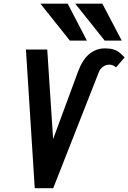

<svg xmlns="http://www.w3.org/2000/svg" viewBox="-20 -994 678 1014"><path d="M229.5 -732.5 260.5 -259.5 391.5 -614Q415 -678.5 451.2 -708.5Q487.5 -738.5 534 -738.5Q560 -738.5 577.2 -733.5Q594.5 -728.5 604.8 -721.2Q615 -714 628 -701L638.5 -691L592.5 -638Q578 -652.5 557 -652.5Q539 -652.5 523.5 -641.2Q508 -630 501 -610.5L261 0H163.5L117 -732.5ZM193.5 -974.5H337.5L439 -779.5H349ZM377.5 -974.5H520.5L623 -779.5H533Z"/></svg>

Font: JuliaMono SemiBoldItalic
Style: Regular
Weight: 600
Italic angle: -9°
Monospace: yes
Designer: cormullion
Foundry: corm
Version: Version 0.049; ttfautohint (v1.8.4)